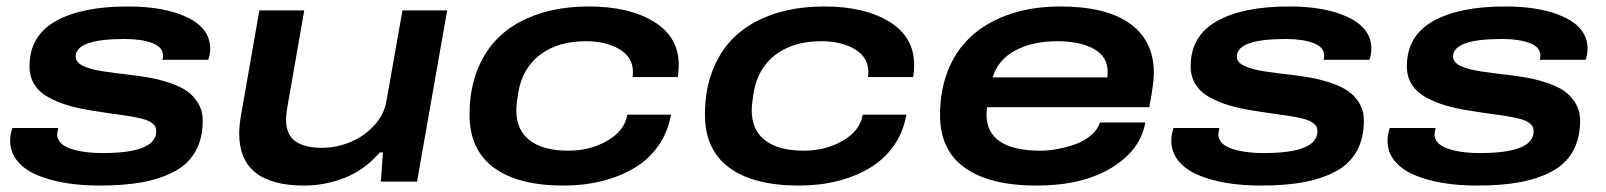

<svg xmlns="http://www.w3.org/2000/svg" viewBox="-20 -559 4945 591"><path d="M287.1 12.2Q229 12.2 179.9 3.9Q130.9 -4.4 92.8 -20.8Q54.7 -37.1 33 -64Q11.2 -90.8 11.2 -126Q11.2 -145 18.1 -165H159.2Q155.8 -147.9 155.8 -147Q155.8 -116.2 195.1 -102.1Q234.4 -87.9 295.9 -87.9Q460.9 -87.9 460.9 -154.8Q460.9 -162.1 458.5 -168Q456.1 -173.8 450.2 -178.5Q444.3 -183.1 437.5 -186.5Q430.7 -189.9 419.4 -192.9Q408.2 -195.8 397.7 -198Q387.2 -200.2 370.8 -202.6Q354.5 -205.1 340.6 -207Q326.7 -209 305.9 -211.9Q285.2 -214.8 268.1 -217.8Q223.1 -224.6 189.5 -234.6Q155.8 -244.6 127.9 -260.3Q100.1 -275.9 85.4 -299.8Q70.8 -323.7 70.8 -355Q70.8 -448.2 151.1 -493.7Q231.4 -539.1 373 -539.1Q487.8 -539.1 557.4 -505.1Q627 -471.2 627 -409.2Q627 -391.6 621.1 -375H480Q481.9 -382.8 481.9 -387.2Q481.9 -414.1 448.7 -426.5Q415.5 -439 363.8 -439Q212.9 -439 212.9 -384.8Q212.9 -376 218.8 -368.7Q224.6 -361.3 236.3 -356Q248 -350.6 262.2 -346.7Q276.4 -342.8 296.1 -339.6Q315.9 -336.4 334.2 -334.2Q352.5 -332 376.5 -329.1H377Q413.6 -324.7 442.1 -319.6Q470.7 -314.5 502.7 -303.7Q534.7 -293 555.4 -278.6Q576.2 -264.2 590.1 -241Q604 -217.8 604 -188Q604 -132.8 581.8 -93.3Q559.6 -53.7 516.6 -31Q473.6 -8.3 417.5 2Q361.3 12.2 287.1 12.2Z M916.5 12.2Q716.3 12.2 716.3 -147.9Q716.3 -173.3 722.7 -209L778.3 -526.9H916.5L863.8 -225.1Q860.4 -203.6 860.4 -191.9Q860.4 -145 888.7 -124.5Q917 -104 970.7 -104Q1015.6 -104 1058.1 -121.6Q1100.6 -139.2 1131.3 -172.4Q1162.1 -205.6 1169.4 -247.1L1218.8 -526.9H1356.4L1263.7 0H1152.3L1158.7 -89.8H1149.4Q1102.1 -35.6 1041 -11.7Q980 12.2 916.5 12.2Z M1715.3 12.2Q1574.7 12.2 1500 -43Q1425.3 -98.1 1425.3 -206.1Q1425.3 -286.1 1451.2 -348.1Q1489.3 -441.9 1578.4 -490.5Q1667.5 -539.1 1792.5 -539.1Q1916.5 -539.1 1992.9 -492.2Q2069.3 -445.3 2069.3 -358.9Q2069.3 -341.8 2066.4 -321.8H1927.2Q1928.2 -326.7 1928.2 -337.9Q1928.2 -382.3 1887 -407.2Q1845.7 -432.1 1783.2 -432.1Q1698.2 -432.1 1643.3 -391.1Q1588.4 -350.1 1575.2 -273.9Q1569.3 -237.8 1569.3 -219.2Q1569.3 -158.7 1610.6 -127Q1651.9 -95.2 1729.5 -95.2Q1796.4 -95.2 1849.4 -125.7Q1902.3 -156.2 1911.1 -206.1H2045.4Q2036.1 -152.3 2006.3 -110.1Q1976.6 -67.9 1931.9 -41.5Q1887.2 -15.1 1832.3 -1.5Q1777.3 12.2 1715.3 12.2Z M2439.9 12.2Q2299.3 12.2 2224.6 -43Q2149.9 -98.1 2149.9 -206.1Q2149.9 -286.1 2175.8 -348.1Q2213.9 -441.9 2303 -490.5Q2392.1 -539.1 2517.1 -539.1Q2641.1 -539.1 2717.5 -492.2Q2793.9 -445.3 2793.9 -358.9Q2793.9 -341.8 2791 -321.8H2651.9Q2652.8 -326.7 2652.8 -337.9Q2652.8 -382.3 2611.6 -407.2Q2570.3 -432.1 2507.8 -432.1Q2422.9 -432.1 2367.9 -391.1Q2313 -350.1 2299.8 -273.9Q2293.9 -237.8 2293.9 -219.2Q2293.9 -158.7 2335.2 -127Q2376.5 -95.2 2454.1 -95.2Q2521 -95.2 2574 -125.7Q2627 -156.2 2635.7 -206.1H2770Q2760.7 -152.3 2731 -110.1Q2701.2 -67.9 2656.5 -41.5Q2611.8 -15.1 2556.9 -1.5Q2502 12.2 2439.9 12.2Z M3170.4 12.2Q3027.8 12.2 2950.7 -42Q2873.5 -96.2 2873.5 -205.1Q2873.5 -279.3 2897.5 -340.8Q2935.5 -437.5 3026.9 -488.3Q3118.2 -539.1 3242.7 -539.1Q3385.3 -539.1 3458.5 -486.1Q3531.7 -433.1 3531.7 -334Q3531.7 -301.8 3517.6 -229H3018.6Q3016.6 -213.4 3016.6 -207Q3016.6 -95.2 3183.6 -95.2Q3207.5 -95.2 3234.6 -100.1Q3261.7 -105 3289.3 -114.7Q3316.9 -124.5 3337.9 -142.1Q3358.9 -159.7 3365.7 -182.1H3505.4Q3490.7 -96.7 3400.9 -42.2Q3311 12.2 3170.4 12.2ZM3035.6 -320.8H3388.7Q3389.6 -326.7 3389.6 -337.9Q3389.6 -384.8 3346.9 -408.4Q3304.2 -432.1 3235.4 -432.1Q3157.2 -432.1 3104.2 -403.1Q3051.3 -374 3035.6 -320.8Z M3861.3 12.2Q3803.2 12.2 3754.2 3.9Q3705.1 -4.4 3667 -20.8Q3628.9 -37.1 3607.2 -64Q3585.4 -90.8 3585.4 -126Q3585.4 -145 3592.3 -165H3733.4Q3730 -147.9 3730 -147Q3730 -116.2 3769.3 -102.1Q3808.6 -87.9 3870.1 -87.9Q4035.2 -87.9 4035.2 -154.8Q4035.2 -162.1 4032.7 -168Q4030.3 -173.8 4024.4 -178.5Q4018.6 -183.1 4011.7 -186.5Q4004.9 -189.9 3993.7 -192.9Q3982.4 -195.8 3971.9 -198Q3961.4 -200.2 3945.1 -202.6Q3928.7 -205.1 3914.8 -207Q3900.9 -209 3880.1 -211.9Q3859.4 -214.8 3842.3 -217.8Q3797.4 -224.6 3763.7 -234.6Q3730 -244.6 3702.1 -260.3Q3674.3 -275.9 3659.7 -299.8Q3645 -323.7 3645 -355Q3645 -448.2 3725.3 -493.7Q3805.7 -539.1 3947.3 -539.1Q4062 -539.1 4131.6 -505.1Q4201.2 -471.2 4201.2 -409.2Q4201.2 -391.6 4195.3 -375H4054.2Q4056.2 -382.8 4056.2 -387.2Q4056.2 -414.1 4022.9 -426.5Q3989.7 -439 3938 -439Q3787.1 -439 3787.1 -384.8Q3787.1 -376 3793 -368.7Q3798.8 -361.3 3810.5 -356Q3822.3 -350.6 3836.4 -346.7Q3850.6 -342.8 3870.4 -339.6Q3890.1 -336.4 3908.4 -334.2Q3926.8 -332 3950.7 -329.1H3951.2Q3987.8 -324.7 4016.4 -319.6Q4044.9 -314.5 4076.9 -303.7Q4108.9 -293 4129.6 -278.6Q4150.4 -264.2 4164.3 -241Q4178.2 -217.8 4178.2 -188Q4178.2 -132.8 4156 -93.3Q4133.8 -53.7 4090.8 -31Q4047.9 -8.3 3991.7 2Q3935.5 12.2 3861.3 12.2Z M4526.9 12.2Q4468.8 12.2 4419.7 3.9Q4370.6 -4.4 4332.5 -20.8Q4294.4 -37.1 4272.7 -64Q4251 -90.8 4251 -126Q4251 -145 4257.8 -165H4398.9Q4395.5 -147.9 4395.5 -147Q4395.5 -116.2 4434.8 -102.1Q4474.1 -87.9 4535.6 -87.9Q4700.7 -87.9 4700.7 -154.8Q4700.7 -162.1 4698.2 -168Q4695.8 -173.8 4689.9 -178.5Q4684.1 -183.1 4677.2 -186.5Q4670.4 -189.9 4659.2 -192.9Q4647.9 -195.8 4637.5 -198Q4627 -200.2 4610.6 -202.6Q4594.2 -205.1 4580.3 -207Q4566.4 -209 4545.7 -211.9Q4524.9 -214.8 4507.8 -217.8Q4462.9 -224.6 4429.2 -234.6Q4395.5 -244.6 4367.7 -260.3Q4339.8 -275.9 4325.2 -299.8Q4310.5 -323.7 4310.5 -355Q4310.5 -448.2 4390.9 -493.7Q4471.2 -539.1 4612.8 -539.1Q4727.5 -539.1 4797.1 -505.1Q4866.7 -471.2 4866.7 -409.2Q4866.7 -391.6 4860.8 -375H4719.7Q4721.7 -382.8 4721.7 -387.2Q4721.7 -414.1 4688.5 -426.5Q4655.3 -439 4603.5 -439Q4452.6 -439 4452.6 -384.8Q4452.6 -376 4458.5 -368.7Q4464.4 -361.3 4476.1 -356Q4487.8 -350.6 4502 -346.7Q4516.1 -342.8 4535.9 -339.6Q4555.7 -336.4 4574 -334.2Q4592.3 -332 4616.2 -329.1H4616.7Q4653.3 -324.7 4681.9 -319.6Q4710.4 -314.5 4742.4 -303.7Q4774.4 -293 4795.2 -278.6Q4815.9 -264.2 4829.8 -241Q4843.8 -217.8 4843.8 -188Q4843.8 -132.8 4821.5 -93.3Q4799.3 -53.7 4756.3 -31Q4713.4 -8.3 4657.2 2Q4601.1 12.2 4526.9 12.2Z"/></svg>

Font: Archivo Expanded SemiBold
Style: Italic
Weight: 600
Width: 7
Italic angle: -10°
Designer: Hector Gatti
Foundry: Omnibus-Type
Version: Version 2.001